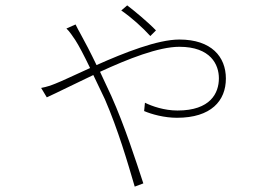

<svg xmlns="http://www.w3.org/2000/svg" viewBox="-20 -628 1040 714"><path d="M539 -494 560 -515C528 -548 478 -589 453 -608L431 -589C469 -563 511 -525 539 -494ZM133 -301 154 -266C194 -284 257 -316 327 -349L370 -259C419 -146 455 -23 481 66L513 54C485 -31 444 -159 394 -271L352 -361C456 -409 570 -454 647 -454C764 -454 794 -387 794 -337C794 -282 763 -217 640 -217C591 -217 545 -233 519 -246L516 -215C544 -203 591 -190 638 -190C765 -190 820 -253 820 -336C820 -417 766 -481 647 -481C566 -481 442 -432 339 -386C317 -432 295 -474 280 -501C273 -514 267 -524 261 -537L227 -522C238 -512 252 -491 260 -479C273 -459 293 -421 315 -375C259 -350 212 -327 186 -317C171 -311 155 -305 133 -301Z"/></svg>

Font: Harano Aji Gothic KR ExtraLight
Style: Regular
Weight: 250
Foundry: Masamichi Hosoda
Version: HaranoAjiGothicKR-ExtraLight version 20220220;ttx 4.29.1